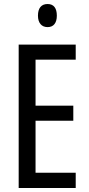

<svg xmlns="http://www.w3.org/2000/svg" viewBox="-20 -936 442 956"><path d="M217 -916C186 -916 169 -896 169 -858C169 -822 187 -801 217 -801C247 -801 263 -822 263 -858C263 -895 248 -916 217 -916ZM357 0V-76H157V-335H345V-410H157V-639H357V-714H73V0Z"/></svg>

Font: Noto Sans Lao Looped ExtraCondensed
Style: Regular
Weight: 400
Width: 2
Designer: Mark Frömberg, Ben Mitchell
Foundry: The Fontpad Ltd
Version: Version 1.003